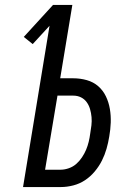

<svg xmlns="http://www.w3.org/2000/svg" viewBox="-20 -755 540 775"><path d="M73 0 180 -651 112 -577 76 -606 194 -735H272L223 -439H275Q304 -439 330.5 -431.5Q357 -424 376.5 -407Q396 -390 407.5 -366Q419 -342 423.5 -315Q428 -288 427 -260Q426 -232 421 -204Q417 -179 410 -154.5Q403 -130 391.5 -107Q380 -84 362.5 -63Q345 -42 323 -27.5Q301 -13 275.5 -6.5Q250 0 226 0ZM162 -70H225Q241 -70 258 -76Q275 -82 288 -93.5Q301 -105 311 -120Q321 -135 327.5 -150.5Q334 -166 338 -182.5Q342 -199 344 -215Q347 -232 349 -249Q351 -266 349.5 -282.5Q348 -299 343.5 -314.5Q339 -330 330 -342.5Q321 -355 307 -362Q293 -369 276 -369H212Z"/></svg>

Font: Iosevka Term Oblique
Style: Regular
Weight: 400
Italic angle: -9°
Monospace: yes
Designer: Belleve Invis
Foundry: Belleve Invis
Version: Version 31.4.0